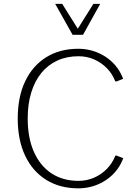

<svg xmlns="http://www.w3.org/2000/svg" viewBox="-20 -976 712 1005"><path d="M389.6 9.8Q293 9.8 221.7 -34.7Q150.4 -79.1 111.6 -161.1Q72.8 -243.2 72.8 -355.5Q72.8 -468.3 111.6 -550Q150.4 -631.8 221.7 -676.3Q293 -720.7 389.6 -720.7Q421.4 -720.7 451.2 -713.6Q481 -706.5 507.6 -693.1Q534.2 -679.7 556.9 -660.4Q579.6 -641.1 596.7 -616.7Q613.8 -592.3 624.5 -563.5L590.3 -549.8H583.5Q568.4 -589.4 539.6 -618.9Q510.7 -648.4 472.7 -665Q434.6 -681.6 390.6 -681.6Q329.6 -681.6 280.5 -659.2Q231.4 -636.7 196.8 -594.5Q162.1 -552.2 143.6 -491.9Q125 -431.6 125 -355.5Q125 -254.4 157.5 -181.2Q189.9 -107.9 249.5 -68.6Q309.1 -29.3 390.6 -29.3Q433.6 -29.3 471.7 -45.7Q509.8 -62 539.1 -91.8Q568.4 -121.6 584 -161.6H590.3L625 -147.9Q614.3 -118.2 596.7 -93.5Q579.1 -68.8 556.4 -49.8Q533.7 -30.8 506.8 -17.3Q480 -3.9 450.4 2.9Q420.9 9.8 389.6 9.8ZM359.9 -793.9 269 -955.6H305.7L387.2 -825.7L468.8 -955.6H504.4L414.6 -793.9Z"/></svg>

Font: Comme Thin
Style: Regular
Weight: 250
Version: Version 1.000;gftools[0.9.27]